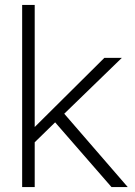

<svg xmlns="http://www.w3.org/2000/svg" viewBox="-20 -760 548 780"><path d="M70 0V-740H121V-244L404 -525H475L241 -298L499 0H433L204 -263L121 -182V0Z"/></svg>

Font: Readex Pro ExtraLight
Style: Regular
Weight: 200
Designer: Bonnie Shaver-Troup, Thomas Jockin
Foundry: Lexend
Version: Version 1.203; ttfautohint (v1.8.3)